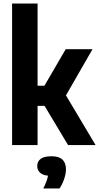

<svg xmlns="http://www.w3.org/2000/svg" viewBox="-20 -828 566 1096"><path d="M49 0V-808H194.5V-338.5H233.5L355 -547H508L356.5 -283.5L525.5 0H368.5L234.5 -223.5H194.5V0ZM227 248Q249 204.5 254 175Q222.5 171.5 207.5 156.8Q192.5 142 192.5 119.5Q192.5 94 212 79Q231.5 64 274 64Q317 64 336.8 83.2Q356.5 102.5 356.5 138Q356.5 164 346 194.5Q335.5 225 319.5 248Z"/></svg>

Font: Encode Sans Cnd
Style: Bold
Weight: 700
Width: 3
Designer: Multiple Designers
Foundry: Impallari Type
Version: Version 3.002; ttfautohint (v1.8.3) -l 8 -r 50 -G 200 -x 14 